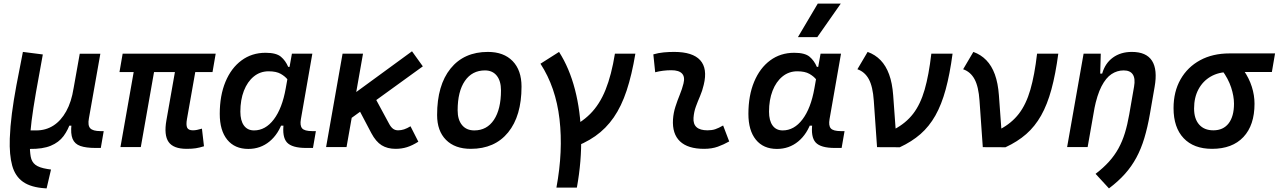

<svg xmlns="http://www.w3.org/2000/svg" viewBox="-20 -815 7086 1064"><path d="M238.3 229 230.5 228.5Q151.9 223.6 107.9 192.9Q64 162.1 47.6 102.8Q31.2 43.5 34.2 -47.4Q36.6 -113.8 45.9 -185.8Q55.2 -257.8 70.8 -341.6Q86.4 -425.3 106.9 -527.3L217.3 -513.2Q195.3 -394 179.4 -303.5Q163.6 -212.9 155 -145Q146.5 -77.1 145 -23.9Q145 22.9 150.1 52.5Q155.3 82 176 98.1Q196.8 114.3 242.7 121.6L262.7 124.5ZM145.5 10.3 120.6 9.8 130.9 -92.3H181.6Q233.9 -92.3 275.9 -119.1Q317.9 -146 346.9 -198.2Q376 -250.5 387.7 -325.7L379.9 -118.7H344.7L373 -143.1Q358.4 -96.2 332.3 -61Q306.2 -25.9 261.2 -7.3Q216.3 11.2 145.5 10.3ZM510.3 4.9Q456.5 4.9 425.3 -6.1Q394 -17.1 382.3 -45.4Q370.6 -73.7 376 -125L378.4 -183.6L371.6 -234.9L421.9 -517.1H536.1L472.7 -159.2Q465.3 -120.1 480 -104.2Q494.6 -88.4 537.6 -88.4H554.7L538.6 4.9Z M1014.2 9.8Q940.9 9.8 914.3 -28.3Q887.7 -66.4 902.3 -148.9L967.3 -517.6H1080.1L1016.1 -155.3Q1010.3 -122.6 1017.1 -107.7Q1023.9 -92.8 1049.3 -92.8Q1060.1 -92.8 1071.8 -95.2Q1083.5 -97.7 1099.1 -102.1L1110.4 -4.4Q1085 3.4 1064.9 6.6Q1044.9 9.8 1014.2 9.8ZM642.1 -415.5 659.7 -517.6H1175.3L1157.7 -415.5ZM647.5 0 738.8 -517.6H851.6L760.3 0Z M1468.8 -419.9Q1421.9 -419.9 1386.5 -391.1Q1351.1 -362.3 1331.5 -311.8Q1312 -261.2 1312 -196.3Q1312 -146.5 1331.8 -119.4Q1351.6 -92.3 1387.7 -92.3Q1451.2 -92.3 1497.6 -153.6Q1543.9 -214.8 1563.5 -325.7L1597.7 -517.6H1710.9L1647.5 -154.8Q1641.1 -119.6 1654.1 -104Q1667 -88.4 1710.9 -88.4H1730.5L1714.4 4.9H1676.8Q1598.1 4.9 1570.3 -25.6Q1542.5 -56.2 1552.2 -131.3L1580.6 -118.7H1523.9L1548.3 -147Q1523.9 -72.3 1473.6 -31Q1423.3 10.3 1356 10.3Q1280.8 10.3 1239.3 -40.8Q1197.8 -91.8 1197.8 -184.1Q1197.8 -285.6 1229.5 -361.8Q1261.2 -438 1318.4 -480.2Q1375.5 -522.5 1451.7 -522.5Q1510.7 -522.5 1536.6 -500.7Q1562.5 -479 1577.1 -444.3H1588.4L1596.7 -340.8Q1588.4 -355 1574.5 -373.3Q1560.5 -391.6 1535.6 -405.8Q1510.7 -419.9 1468.8 -419.9Z M1892.6 -135.7 1839.4 -221.2 2263.2 -530.8 2323.2 -447.3ZM1787.1 0 1878.4 -517.6H1991.7L1900.4 0ZM2171.9 9.8Q2127 9.8 2095 -10Q2063 -29.8 2037.6 -77.6L1953.1 -238.3L2059.6 -271L2135.3 -130.9Q2146 -110.4 2158 -101.6Q2169.9 -92.8 2186 -92.8Q2203.1 -92.8 2219.2 -98.1Q2235.4 -103.5 2254.9 -115.2L2298.3 -29.8Q2265.1 -8.8 2235.6 0.5Q2206.1 9.8 2171.9 9.8Z M2588.9 9.8Q2501 9.8 2451.7 -39.8Q2402.3 -89.4 2402.3 -177.7Q2402.3 -342.8 2476.8 -435.1Q2551.3 -527.3 2683.6 -527.3Q2771.5 -527.3 2820.8 -476.6Q2870.1 -425.8 2870.1 -335Q2870.1 -172.4 2795.9 -81.3Q2721.7 9.8 2588.9 9.8ZM2608.4 -92.3Q2678.2 -92.3 2717.3 -151.1Q2756.3 -210 2756.3 -314Q2756.3 -366.2 2732.9 -395.5Q2709.5 -424.8 2667.5 -424.8Q2596.2 -424.8 2556.2 -366.5Q2516.1 -308.1 2516.1 -203.6Q2516.1 -151.4 2540.5 -121.8Q2564.9 -92.3 2608.4 -92.3Z M3063.5 224.6Q3101.1 22 3080.6 -154.8Q3060.1 -331.5 2975.1 -461.9L3078.1 -527.3Q3135.3 -438 3166.3 -318.6Q3197.3 -199.2 3200.4 -60.8Q3203.6 77.6 3176.8 224.6ZM3137.2 8.8 3116.2 -96.2Q3197.3 -130.4 3250.2 -183.3Q3303.2 -236.3 3335.9 -317.9Q3368.7 -399.4 3387.7 -517.6H3501Q3481.4 -399.9 3452.6 -313Q3423.8 -226.1 3381.1 -164.3Q3338.4 -102.5 3278.6 -60.5Q3218.8 -18.6 3137.2 8.8Z M3987.3 -119.6 4021 -31.2Q3991.2 -14.2 3958 -2.2Q3924.8 9.8 3881.8 9.8Q3792 9.8 3748.3 -31.7Q3704.6 -73.2 3709.5 -153.3Q3711.9 -189.5 3722.9 -223.6Q3733.9 -257.8 3747.1 -290Q3760.3 -322.3 3767.6 -352.1Q3776.9 -388.7 3759.8 -407.2Q3742.7 -425.8 3700.2 -425.8Q3653.8 -425.8 3610.8 -414.6L3600.6 -513.7Q3629.4 -522 3658.2 -524.7Q3687 -527.3 3715.8 -527.3Q3818.8 -527.3 3860.4 -481.2Q3901.9 -435.1 3879.9 -345.2Q3872.1 -311.5 3859.4 -282.2Q3846.7 -252.9 3836.2 -224.1Q3825.7 -195.3 3823.2 -162.1Q3818.4 -92.8 3900.9 -92.8Q3925.3 -92.8 3943.6 -98.9Q3961.9 -105 3987.3 -119.6Z M4398.4 -419.9Q4351.6 -419.9 4316.2 -391.1Q4280.8 -362.3 4261.2 -311.8Q4241.7 -261.2 4241.7 -196.3Q4241.7 -146.5 4261.5 -119.4Q4281.2 -92.3 4317.4 -92.3Q4380.9 -92.3 4427.2 -153.6Q4473.6 -214.8 4493.2 -325.7L4527.3 -517.6H4640.6L4577.1 -154.8Q4570.8 -119.6 4583.7 -104Q4596.7 -88.4 4640.6 -88.4H4660.2L4644 4.9H4606.4Q4527.8 4.9 4500 -25.6Q4472.2 -56.2 4481.9 -131.3L4510.3 -118.7H4453.6L4478 -147Q4453.6 -72.3 4403.3 -31Q4353 10.3 4285.6 10.3Q4210.4 10.3 4168.9 -40.8Q4127.4 -91.8 4127.4 -184.1Q4127.4 -285.6 4159.2 -361.8Q4190.9 -438 4248 -480.2Q4305.2 -522.5 4381.3 -522.5Q4440.4 -522.5 4466.3 -500.7Q4492.2 -479 4506.8 -444.3H4518.1L4526.4 -340.8Q4518.1 -355 4504.2 -373.3Q4490.2 -391.6 4465.3 -405.8Q4440.4 -419.9 4398.4 -419.9ZM4401.9 -609.4 4511.7 -794.9H4639.2L4509.3 -609.4Z M4840.3 0.5 4822.3 -256.8Q4816.9 -335.4 4794.7 -376.2Q4772.5 -417 4731.4 -431.2L4788.1 -527.3Q4830.1 -512.2 4859.9 -481.4Q4889.6 -450.7 4907.2 -402.6Q4924.8 -354.5 4929.7 -287.1L4947.8 -38.6ZM4966.3 1 4840.3 0.5 4936 -98.6Q5000 -132.3 5040.3 -184.6Q5080.6 -236.8 5104 -317.9Q5127.4 -398.9 5141.1 -517.6H5258.8Q5243.7 -403.8 5220.7 -319.6Q5197.8 -235.4 5163.6 -174.8Q5129.4 -114.3 5081.1 -72Q5032.7 -29.8 4966.3 1Z M5426.3 0.5 5408.2 -256.8Q5402.8 -335.4 5380.6 -376.2Q5358.4 -417 5317.4 -431.2L5374 -527.3Q5416 -512.2 5445.8 -481.4Q5475.6 -450.7 5493.2 -402.6Q5510.7 -354.5 5515.6 -287.1L5533.7 -38.6ZM5552.2 1 5426.3 0.5 5522 -98.6Q5585.9 -132.3 5626.2 -184.6Q5666.5 -236.8 5689.9 -317.9Q5713.4 -398.9 5727.1 -517.6H5844.7Q5829.6 -403.8 5806.6 -319.6Q5783.7 -235.4 5749.5 -174.8Q5715.3 -114.3 5667 -72Q5618.7 -29.8 5552.2 1Z M5893.6 0 5984.9 -517.6H6080.1L6076.7 -394L6007.3 0ZM6252.4 -527.3Q6332.5 -527.3 6364 -478.3Q6395.5 -429.2 6378.4 -333L6352.1 -181.6Q6339.4 -108.9 6321.5 -49.6Q6303.7 9.8 6277.3 58.6Q6251 107.4 6213.9 148.9Q6176.8 190.4 6125.5 229L6051.3 148.4Q6094.7 115.2 6125.7 80.8Q6156.7 46.4 6178.2 7.3Q6199.7 -31.7 6213.9 -78.1Q6228 -124.5 6237.8 -180.7L6264.6 -335Q6272.5 -379.4 6257.8 -402.1Q6243.2 -424.8 6207 -424.8Q6170.9 -424.8 6139.9 -404.5Q6108.9 -384.3 6084.2 -336.7Q6059.6 -289.1 6043.5 -208L6067.9 -407.2H6087.9Q6104 -464.4 6147.2 -495.8Q6190.4 -527.3 6252.4 -527.3Z M6696.8 9.8Q6595.2 9.8 6539.3 -49.3Q6483.4 -108.4 6483.4 -215.8Q6483.4 -307.1 6522.2 -375.2Q6561 -443.4 6630.6 -481.2Q6700.2 -519 6793.5 -519H7045.9L7028.3 -416H6792Q6733.4 -416 6689.7 -390.9Q6646 -365.7 6621.6 -320.3Q6597.2 -274.9 6597.2 -213.9Q6597.2 -156.7 6625.2 -124.8Q6653.3 -92.8 6704.1 -92.8Q6758.8 -92.8 6788.6 -131.3Q6818.4 -169.9 6818.4 -240.2Q6818.4 -282.2 6802.5 -330.6Q6786.6 -378.9 6752 -425.8H6871.6Q6902.3 -381.3 6917.2 -334.2Q6932.1 -287.1 6932.1 -240.2Q6932.1 -121.1 6870.6 -55.7Q6809.1 9.8 6696.8 9.8Z"/></svg>

Font: Cascadia Mono Medium
Style: Italic
Weight: 500
Italic angle: -10°
Monospace: yes
Designer: Aaron Bell
Foundry: Saja Typeworks
Version: Version 2407.024